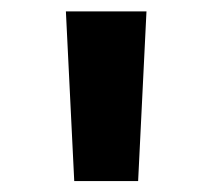

<svg xmlns="http://www.w3.org/2000/svg" viewBox="-20 -748 382 345"><path d="M113.4 -422.7 98.4 -727.5H243.2L228.2 -422.7Z"/></svg>

Font: GitLab Sans
Style: Regular
Weight: 400
Designer: Rasmus Andersson
Foundry: Modifications by GitLab B.V., manufactured by rsms
Version: Version 4.000;git-c8fb6b7